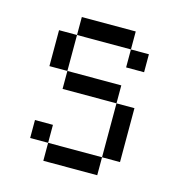

<svg xmlns="http://www.w3.org/2000/svg" viewBox="-82 -573 601 645"><g transform="rotate(15 219.0 -250.0)"><path d="M125 -500V-437.5H312.5V-500ZM312.5 -437.5V-375H375V-437.5ZM125 -437.5H62.5V-312.5H125ZM125 -312.5V-250H312.5V-312.5ZM312.5 -250V-62.5H375V-250ZM312.5 -62.5H125V0H312.5ZM125 -62.5V-125H62.5V-62.5Z"/></g></svg>

Font: Medodica
Style: Regular
Weight: 400
Version: Version 001.000